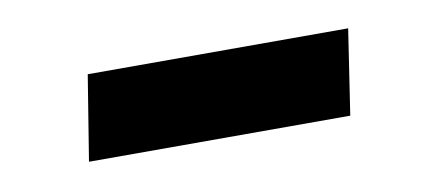

<svg xmlns="http://www.w3.org/2000/svg" viewBox="-28 -385 495 220"><g transform="rotate(-10 219.0 -275.5)"><path d="M63 -226 79 -325H382L367 -226Z"/></g></svg>

Font: Mulish
Style: Bold Italic
Weight: 700
Italic angle: -9°
Designer: Vernon Adams
Foundry: Vernon Adams
Version: Version 3.603; ttfautohint (v1.8.3)